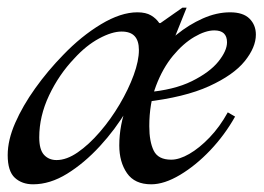

<svg xmlns="http://www.w3.org/2000/svg" viewBox="-23 -471 685 499"><path d="M63 8Q34 8 15.5 -9Q-3 -26 -3 -68Q-3 -107 16.5 -151.5Q36 -196 68.5 -241.5Q101 -287 141 -328Q188 -377 239.5 -408Q291 -439 334 -439Q356 -439 369.5 -431Q383 -423 391 -411H394L451 -451H462L353 -179L306 -184Q277 -135 236.5 -91Q196 -47 151.5 -19.5Q107 8 63 8ZM124 -55Q150 -55 179 -75Q208 -95 236.5 -128Q265 -161 288 -200Q311 -239 324.5 -276Q338 -313 338 -341Q338 -365 327 -377Q316 -389 293 -389Q268 -389 234.5 -371Q201 -353 170 -319Q130 -277 104.5 -223Q79 -169 79 -114Q79 -82 91.5 -68.5Q104 -55 124 -55ZM370 8Q327 8 307 -21Q287 -50 287 -93Q287 -146 307 -199Q327 -252 361 -299.5Q395 -347 436 -381Q468 -407 504 -423Q540 -439 575 -439Q609 -439 625.5 -422.5Q642 -406 642 -381Q642 -348 613 -312Q584 -276 520.5 -247Q457 -218 353 -206L357 -231Q429 -237 475.5 -260Q522 -283 544.5 -311Q567 -339 567 -361Q567 -392 534 -392Q511 -392 482 -375Q453 -358 426.5 -326Q400 -294 382.5 -248Q365 -202 365 -143Q365 -103 376.5 -79.5Q388 -56 422 -56Q443 -56 469 -71Q495 -86 521.5 -113.5Q548 -141 569 -179L588 -168Q561 -120 523.5 -80.5Q486 -41 445 -16.5Q404 8 370 8Z"/></svg>

Font: Ibarra Real Nova Medium
Style: Italic
Weight: 500
Italic angle: -22°
Designer: Jose Maria Ribagorda & Octavio Pardo
Foundry: Octavio Pardo
Version: Version 2.000